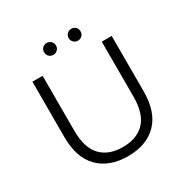

<svg xmlns="http://www.w3.org/2000/svg" viewBox="-192 -1033 1177 1206"><g transform="rotate(-30 396.0 -430.0)"><path d="M108 -299V-700H182V-302Q182 -178 238 -119Q294 -60 396 -60Q499 -60 555 -119Q611 -178 611 -302V-700H683V-299Q683 -148 606.5 -71Q530 6 396 6Q262 6 185 -71Q108 -148 108 -299ZM307 -780Q289 -780 276.5 -792Q264 -804 264 -823Q264 -842 276.5 -854Q289 -866 307 -866Q324 -866 337 -854Q350 -842 350 -823Q350 -804 337 -792Q324 -780 307 -780ZM485 -780Q468 -780 455 -792Q442 -804 442 -823Q442 -842 455 -854Q468 -866 485 -866Q503 -866 515.5 -854Q528 -842 528 -823Q528 -804 515.5 -792Q503 -780 485 -780Z"/></g></svg>

Font: Modern
Style: Small
Weight: 400
Designer: Julieta Ulanovsky
Foundry: Julieta Ulanovsky
Version: Version 8.000